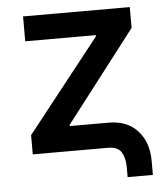

<svg xmlns="http://www.w3.org/2000/svg" viewBox="-50 -591 661 758"><g transform="rotate(-5 281.0 -212.0)"><path d="M425.3 122.1V81.5Q425.3 46.9 411.4 23.4Q397.5 0 356.9 0H60.1V-76.2L349.1 -442.4V-447.3H69.3V-545.9H492.2V-463.4L215.3 -103.5V-98.6H368.7Q443.4 -98.6 484.4 -52.7Q525.4 -6.8 525.4 66.4V122.1Z"/></g></svg>

Font: Inter
Style: 540
Weight: 540
Designer: Rasmus Andersson
Foundry: rsms
Version: Version 4.001;git-66647c0bb